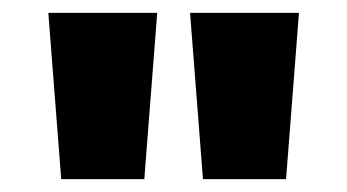

<svg xmlns="http://www.w3.org/2000/svg" viewBox="-20 -820 539 298"><path d="M75 -542 55 -800H224L204 -542ZM295 -542 275 -800H444L424 -542Z"/></svg>

Font: Noto Sans Tamil ExtraCondensed Black
Style: Regular
Weight: 900
Width: 2
Designer: Jelle Bosma - Monotype Design Team
Foundry: Monotype Imaging Inc.
Version: Version 2.004; ttfautohint (v1.8.4.7-5d5b)